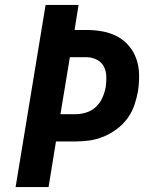

<svg xmlns="http://www.w3.org/2000/svg" viewBox="-20 -755 640 775"><path d="M43 0 164 -735H297L281 -634H330Q363 -634 395 -628Q427 -622 454 -607.5Q481 -593 501 -569Q521 -545 531 -515.5Q541 -486 541.5 -453Q542 -420 537 -387Q532 -359 522.5 -331Q513 -303 495 -278Q477 -253 451.5 -234Q426 -215 398 -203.5Q370 -192 341.5 -188Q313 -184 285 -184H206L176 0ZM224 -294H284Q306 -294 328.5 -301Q351 -308 368 -324.5Q385 -341 394 -362Q403 -383 407 -405Q410 -427 409 -448.5Q408 -470 398.5 -487.5Q389 -505 370 -514.5Q351 -524 330 -524H262Z"/></svg>

Font: Iosevka XBd Ex Obl
Style: Regular
Weight: 800
Width: 7
Italic angle: -9°
Monospace: yes
Designer: Belleve Invis
Foundry: Belleve Invis
Version: Version 32.5.0; ttfautohint (v1.8.4)